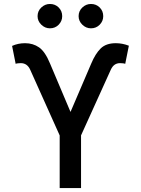

<svg xmlns="http://www.w3.org/2000/svg" viewBox="-20 -957 717 977"><path d="M392.4 0H283.7V-267.8L133.5 -602.6Q118.3 -635.7 85.9 -635.7Q79.2 -635.7 70.8 -634.8Q62.5 -633.9 59.7 -632.1L41.5 -723.4Q72.1 -737.2 107.6 -737.2Q148.1 -737.2 178.8 -715.9Q209.5 -694.6 234.4 -634.2L338.8 -387.4L443.9 -632.8Q465.2 -683.9 492.5 -710.6Q519.9 -737.2 568.9 -737.2Q603 -737.2 635.7 -724.4L617.2 -632.1Q614 -633.9 606 -634.8Q598 -635.7 590.9 -635.7Q558.9 -635.7 544 -602.6L392.4 -268.1ZM234 -812.9Q209.2 -812.9 190.2 -831.3Q171.2 -849.8 171.2 -874.6Q171.2 -900.9 190.2 -918.9Q209.2 -936.8 234 -936.8Q260.7 -936.8 278.6 -918.9Q296.5 -900.9 296.5 -874.6Q296.5 -849.8 278.6 -831.3Q260.7 -812.9 234 -812.9ZM442.8 -812.9Q418 -812.9 399 -831.3Q380 -849.8 380 -874.6Q380 -900.9 399 -918.9Q418 -936.8 442.8 -936.8Q469.5 -936.8 487.4 -918.9Q505.3 -900.9 505.3 -874.6Q505.3 -849.8 487.4 -831.3Q469.5 -812.9 442.8 -812.9Z"/></svg>

Font: Linik Sans Medium
Style: Regular
Weight: 500
Designer: Rasmus Andersson (font), Cristiano Sobral (main changes)
Foundry: rsms
Version: Version 3.018;June 1, 2022;FontCreator 14.0.0.2814 64-bit; t